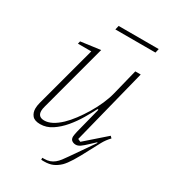

<svg xmlns="http://www.w3.org/2000/svg" viewBox="-207 -785 951 1070"><g transform="rotate(30 268.5 -250.0)"><path d="M252 181Q247 181 242.5 181Q238 181 233 180V168H244Q265 168 280.5 162.5Q296 157 309 146.5Q322 136 333.5 121Q345 106 358 87L458 -57L455 -60L424 -31Q400 -8 385.5 2Q371 12 357 12Q343 12 332.5 4.5Q322 -3 322 -20Q322 -26 324 -36Q326 -46 328 -55L370 -220L364 -221Q347 -187 323 -146.5Q299 -106 269 -70.5Q239 -35 203.5 -11.5Q168 12 128 12Q92 12 77 -6Q62 -24 62 -51Q62 -68 68 -91L173 -482H87L91 -499L217 -516L102 -86Q97 -68 97 -56Q97 -17 138 -17Q185 -17 241 -70Q265 -93 289 -125Q313 -157 335 -193.5Q357 -230 374 -268.5Q391 -307 400 -343L441 -508H476L354 -23L372 -15L502 -129L513 -118Q490 -94 475 -66.5Q460 -39 440 -1Q411 55 390 89Q369 123 351 141Q330 161 307 171Q284 181 252 181ZM234 -681H492L486 -655H228Z"/></g></svg>

Font: IBM Plex Serif ExtLt
Style: Italic
Weight: 200
Italic angle: -14°
Designer: Mike Abbink, Paul van der Laan, Pieter van Rosmalen
Foundry: Bold Monday
Version: Version 3.001